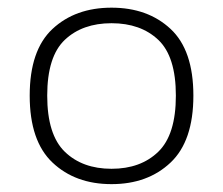

<svg xmlns="http://www.w3.org/2000/svg" viewBox="-20 -766 567 488"><path d="M263.5 -298Q171.5 -298 113.5 -352.8Q55.5 -407.5 55.5 -523Q55.5 -638.5 113.5 -692.5Q171.5 -746.5 263.5 -746.5Q355.5 -746.5 413.5 -692.5Q471.5 -638.5 471.5 -523Q471.5 -407.5 413.5 -352.8Q355.5 -298 263.5 -298ZM263.5 -337Q337.5 -337 382.2 -380.2Q427 -423.5 427 -523Q427 -622.5 382.2 -664.8Q337.5 -707 263.5 -707Q189.5 -707 144.8 -664.8Q100 -622.5 100 -523Q100 -423.5 144.8 -380.2Q189.5 -337 263.5 -337Z"/></svg>

Font: Encode Sans Expanded ExtraLight
Style: Regular
Weight: 200
Width: 7
Designer: Multiple Designers
Foundry: Impallari Type
Version: Version 3.000; ttfautohint (v1.8.3) -l 8 -r 50 -G 200 -x 14 